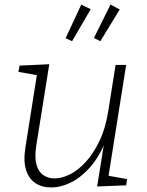

<svg xmlns="http://www.w3.org/2000/svg" viewBox="-20 -807 639 834"><path d="M204 7Q165 8 135.5 -10.5Q106 -29 93.5 -67.5Q81 -106 90 -164L142 -493L148 -479L60 -495L65 -522L194 -528L137 -171Q130 -122 138.5 -91.5Q147 -61 168 -46.5Q189 -32 217 -32Q248 -32 283.5 -49.5Q319 -67 352.5 -103.5Q386 -140 412.5 -195.5Q439 -251 451 -329L482 -525H528L450 -34L443 -45L532 -29L528 -2L402 3L436 -209L450 -226Q422 -142 380 -91Q338 -40 292 -16.5Q246 7 204 7ZM416 -628 388 -642 460 -787 500 -766ZM293 -628 265 -641 333 -787 374 -767Z"/></svg>

Font: Bitter Thin Light
Style: Italic
Weight: 300
Italic angle: -9°
Version: Version 2.002